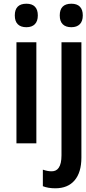

<svg xmlns="http://www.w3.org/2000/svg" viewBox="-20 -766 462 1026"><path d="M174.3 -540V0H67.9V-540ZM121.1 -620.6Q90.8 -620.6 75 -636.5Q59.1 -652.3 59.1 -683.6Q59.1 -714.8 74.7 -730.5Q90.3 -746.1 121.1 -746.1Q151.4 -746.1 166.7 -730.2Q182.1 -714.4 182.1 -683.6Q182.1 -652.8 166.3 -636.7Q150.4 -620.6 121.1 -620.6ZM275.4 240.2Q256.3 240.2 239.3 237.3Q222.2 234.4 209 229V140.6Q221.7 145 233.2 147.2Q244.6 149.4 255.9 149.4Q280.8 149.4 293.5 130.9Q308.6 109.9 308.6 64V-540H415V75.7Q415 154.8 378.9 197.5Q342.8 240.2 275.4 240.2ZM361.3 -620.6Q331.1 -620.6 315.2 -636.5Q299.3 -652.3 299.3 -683.6Q299.3 -714.8 314.9 -730.5Q330.6 -746.1 361.3 -746.1Q391.6 -746.1 407 -730.2Q422.4 -714.4 422.4 -683.6Q422.4 -652.8 406.5 -636.7Q390.6 -620.6 361.3 -620.6Z"/></svg>

Font: Open Sans
Style: Regular
Weight: 600
Width: 3
Foundry: Ascender Corporation
Version: Version 1.000